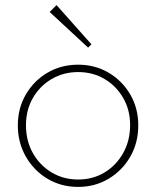

<svg xmlns="http://www.w3.org/2000/svg" viewBox="-20 -724 613 754"><path d="M287 10Q220 10 166.5 -22Q113 -54 81.5 -109Q50 -164 50 -232Q50 -299 81.5 -353Q113 -407 166.5 -438.5Q220 -470 287 -470Q353 -470 406.5 -438.5Q460 -407 491.5 -353Q523 -299 523 -232Q523 -163 491.5 -108.5Q460 -54 406.5 -22Q353 10 287 10ZM287 -19Q345 -19 391 -47Q437 -75 464 -123.5Q491 -172 491 -233Q491 -292 464 -339Q437 -386 391 -413.5Q345 -441 287 -441Q229 -441 182.5 -413.5Q136 -386 109 -339Q82 -292 82 -232Q82 -171 109 -123Q136 -75 182.5 -47Q229 -19 287 -19ZM326 -537 175 -677 202 -704 339 -550Z"/></svg>

Font: Outfit Thin
Style: Regular
Weight: 100
Designer: Rodrigo Fuenzalida
Foundry: fragTYPE
Version: Version 1.100;gftools[0.9.27]